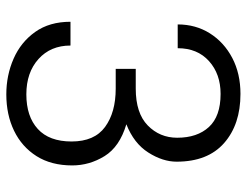

<svg xmlns="http://www.w3.org/2000/svg" viewBox="-106 -656 770 599"><g transform="rotate(90 279.5 -356.0)"><path d="M194.3 -331.5V-394H255.9Q332.5 -394 370.8 -431.4Q409.2 -468.8 409.2 -523.4Q409.2 -585.9 375.7 -622.3Q342.3 -658.7 272.5 -658.7Q210.4 -658.7 170.2 -622.6Q129.9 -586.4 129.9 -524.9H55.7Q55.7 -581.1 83.5 -625.2Q111.3 -669.4 160.2 -695.1Q209 -720.7 272.5 -720.7Q367.7 -720.7 425.8 -669.7Q483.9 -618.7 483.9 -521.5Q483.9 -478 455.3 -433.1Q426.8 -388.2 367.2 -364.7Q437.5 -343.8 466.6 -296.6Q495.6 -249.5 495.6 -195.8Q495.6 -130.4 466.6 -84.5Q437.5 -38.6 387.5 -14.4Q337.4 9.8 273.9 9.8Q214.4 9.8 162.6 -12.9Q110.8 -35.6 79.1 -80.3Q47.4 -125 47.4 -190.4H121.6Q121.6 -128.4 163.6 -90.6Q205.6 -52.7 273.9 -52.7Q342.8 -52.7 381.8 -88.4Q420.9 -124 420.9 -193.8Q420.9 -265.1 375.5 -298.3Q330.1 -331.5 255.9 -331.5Z"/></g></svg>

Font: Vazirmatn RD Light
Style: Regular
Weight: 300
Designer: Saber Rastikerdar
Foundry: Saber Rastikerdar
Version: Version 32.102